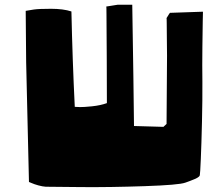

<svg xmlns="http://www.w3.org/2000/svg" viewBox="-20 -781 916 806"><path d="M279.8 -732.9Q284.2 -529.3 293.9 -332.5Q302.2 -332 316.2 -331.5Q330.1 -331.1 366 -334.7Q401.9 -338.4 428.7 -348.1L428.2 -523.4Q428.2 -538.1 428 -562Q427.7 -585.9 427.5 -636.5Q427.2 -687 427 -720.7Q426.8 -754.4 426.3 -753.9Q425.8 -753.4 438 -755.4Q450.2 -757.3 462.4 -759.3L474.6 -761.2H535.2Q541 -410.6 542.5 -252L666 -248.5L679.2 -260.7L681.2 -547.9Q681.2 -557.6 680.9 -574.2Q680.7 -590.8 680.4 -625.2Q680.2 -659.7 679.9 -682.6Q679.7 -705.6 679.2 -705.1Q678.7 -704.6 682.4 -710.2Q686 -715.8 689.5 -721.7L693.4 -727.1L832 -731.9Q831.5 -716.8 831.1 -690.9Q830.6 -665 829.6 -584.2Q828.6 -503.4 829.6 -437Q830.1 -364.3 827.9 -270Q825.7 -175.8 823 -113.5Q820.3 -51.3 818.8 -45.4Q818.4 -43.5 817.1 -41.7Q815.9 -40 813.5 -38.3Q811 -36.6 808.6 -34.9Q806.2 -33.2 801.8 -31.2Q797.4 -29.3 794.4 -28.1Q791.5 -26.9 785.9 -24.7Q780.3 -22.5 777.1 -21.2Q773.9 -20 767.3 -17.6Q760.7 -15.1 757.8 -14.2Q731.4 -4.4 586.7 0.5Q441.9 5.4 324.5 4.4Q207 3.4 171.9 2.9Q158.2 2 140.6 -2.9Q123 -7.8 112.3 -12.7L101.6 -17.1L89.8 -519.5L87.9 -735.4Q100.6 -737.8 121.8 -741Q143.1 -744.1 194.3 -744.1Q245.6 -744.1 279.8 -732.9Z"/></svg>

Font: Noot
Style: Regular
Weight: 400
Designer: Amos Jerbi
Foundry: Amos Jerbi
Version: Version 1.000;PS 001.001;hotconv 1.0.56